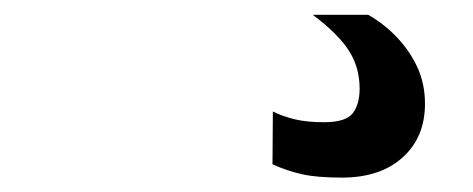

<svg xmlns="http://www.w3.org/2000/svg" viewBox="-20 -20 640 260"><path d="M443 220.5Q409.5 220.5 389.2 216Q369 211.5 349 202.5L349.5 131Q362.5 137.5 379 141.5Q395.5 145.5 418.5 145.5Q448.5 145.5 457.8 133.2Q467 121 467 100Q467 71 452.2 48.2Q437.5 25.5 403.5 0H478.5Q499 11.5 516.5 29.5Q534 47.5 544.8 70.2Q555.5 93 555.5 120.5Q555.5 166 525.2 193.2Q495 220.5 443 220.5Z"/></svg>

Font: Spline Sans Mono
Style: Regular
Weight: 400
Monospace: yes
Designer: Eben Sorkin, Mirko Velimirovic
Foundry: Sorkin Type
Version: Version 1.004